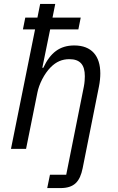

<svg xmlns="http://www.w3.org/2000/svg" viewBox="-20 -760 601 980"><path d="M221 200H288C358 200 388 168 402 98L485 -318C490 -343 492 -366 492 -385C492 -474 448 -528 359 -528C285 -528 237 -491 201 -414H196L236 -610H380L392 -670H248L262 -740H185L171 -670H109L97 -610H159L36 0H113L171 -288C179 -329 205 -383 239 -417C267 -445 297 -458 334 -458C389 -458 413 -429 413 -371C413 -359 412 -338 408 -318L318 132H235Z"/></svg>

Font: Braiins Sans
Style: Italic
Weight: 400
Italic angle: -11.31°
Designer: Mike Abbink, Paul van der Laan, Pieter van Rosmalen, Jiri Chlebus, Lubos Buracinsky
Foundry: Bold Monday, Sudetype
Version: Version 1.000;hotconv 1.0.109;makeotfexe 2.5.65596